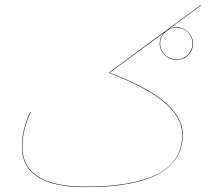

<svg xmlns="http://www.w3.org/2000/svg" viewBox="-20 -758 872 790"><path d="M806 -735 676 -639Q692 -646 706 -646Q734 -646 754 -626Q774 -606 774 -579Q774 -552 755 -532Q736 -512 706 -512Q677 -512 657 -532.5Q637 -553 637 -579Q637 -605 656 -624L431 -459Q584 -401 658 -338Q732 -275 732 -205Q732 12 332 12Q201 12 135.5 -30Q70 -72 70 -154Q70 -225 105 -298L107 -297Q72 -224 72 -154Q72 -73 137 -31.5Q202 10 332 10Q527 10 628.5 -42Q730 -94 730 -205Q730 -274 656.5 -336.5Q583 -399 429 -458V-460L807 -738ZM706 -644Q678 -644 658.5 -624.5Q639 -605 639 -579Q639 -553 658.5 -533.5Q678 -514 706 -514Q735 -514 753.5 -533.5Q772 -553 772 -579Q772 -606 753 -625Q734 -644 706 -644Z"/></svg>

Font: FiraGO Two
Style: Regular
Weight: 100
Designer: bBox Type
Foundry: bBox Type GmbH
Version: Version 1.001